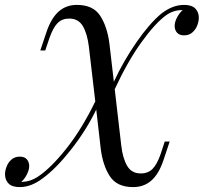

<svg xmlns="http://www.w3.org/2000/svg" viewBox="-54 -742 823 776"><path d="M749.5 -670.4Q749.5 -655.8 743.2 -639.2Q736.8 -622.6 723.4 -610.8Q710 -599.1 689.9 -599.1Q670.9 -599.1 661.4 -610.1Q651.9 -621.1 651.9 -637.2Q651.9 -652.3 660.9 -670.2Q669.9 -688 684.1 -701.2H681.2Q646.5 -701.2 617.2 -680.2Q572.3 -647.5 516.6 -569.8Q460.9 -492.2 409.7 -381.3L436 -154.8Q441.9 -102.1 460 -71.5Q478 -41 515.1 -41Q544.4 -41 562.5 -59.3Q580.6 -77.6 595.2 -119.1L611.8 -169.9H631.8L606 -92.8Q587.4 -38.1 557.4 -12Q527.3 14.2 483.9 14.2Q418.5 14.2 389.9 -29.8Q361.3 -73.7 353 -142.1L335 -299.3Q295.4 -216.8 233.9 -138.4Q172.4 -60.1 118.2 -21Q71.8 14.2 25.9 14.2Q-4.9 14.2 -19.3 -0.2Q-33.7 -14.6 -33.7 -37.6Q-33.7 -52.2 -27.3 -68.8Q-21 -85.4 -7.6 -97.2Q5.9 -108.9 25.9 -108.9Q45.4 -108.9 54.7 -97.9Q64 -86.9 64 -70.8Q64 -56.2 55.2 -38.1Q46.4 -20 32.2 -6.8H36.1Q69.8 -8.3 99.1 -27.8Q150.9 -62 213.4 -140.4Q275.9 -218.8 331.1 -332L305.2 -553.2Q298.8 -606 280.8 -636.5Q262.7 -667 226.1 -667Q196.8 -667 178.7 -648.7Q160.6 -630.4 146 -588.9L128.9 -538.1H108.9L134.8 -615.2Q153.8 -669.9 183.8 -696Q213.9 -722.2 256.8 -722.2Q322.3 -722.2 350.8 -678.5Q379.4 -634.8 388.2 -565.9L406.2 -411.6Q445.3 -496.1 498.3 -572.3Q551.3 -648.4 598.1 -687Q643.6 -722.2 689.9 -722.2Q720.7 -722.2 735.1 -707.8Q749.5 -693.4 749.5 -670.4Z"/></svg>

Font: TypoPRO Playfair Display SC
Style: Italic
Weight: 400
Italic angle: -14°
Designer: Claus Eggers Sørensen
Foundry: Claus Eggers Sørensen
Version: Version 1.004;PS 001.004;hotconv 1.0.70;makeotf.lib2.5.58329